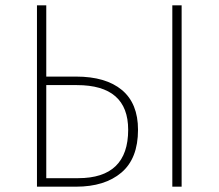

<svg xmlns="http://www.w3.org/2000/svg" viewBox="-20 -702 822 722"><path d="M154 -32H274Q462 -32 462 -214Q462 -382 269 -382H154ZM663 -682V0H628V-682ZM154 -414H266Q378 -414 438.5 -363.5Q499 -313 499 -214Q499 -106 436.5 -53Q374 0 266 0H119V-682H154Z"/></svg>

Font: FiraSans
Style: Regular
Weight: 200
Designer: Carrois Corporate & Edenspiekermann AG
Foundry: Carrois Corporate GbR & Edenspiekermann AG
Version: Version 3.106;PS 003.106;hotconv 1.0.70;makeotf.lib2.5.58329